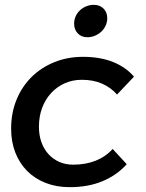

<svg xmlns="http://www.w3.org/2000/svg" viewBox="-20 -770 604 794"><path d="M268 4Q213.5 4 168.8 -13.5Q124 -31 92.2 -63Q60.5 -95 43.2 -139.5Q26 -184 26 -238Q26 -303.5 48.5 -358Q71 -412.5 110.8 -451.8Q150.5 -491 205 -513Q259.5 -535 323 -535Q394.5 -535 447.8 -513.5Q501 -492 534 -453L464 -379Q439 -407.5 402.8 -423.8Q366.5 -440 318 -440Q280.5 -440 248.2 -425.8Q216 -411.5 192 -385.8Q168 -360 154.5 -324.5Q141 -289 141 -246Q141 -211 151.2 -182.2Q161.5 -153.5 180.2 -132.8Q199 -112 225 -100.5Q251 -89 283 -89Q333.5 -89 375 -105.2Q416.5 -121.5 446 -154L504 -91Q463.5 -45.5 404.2 -20.8Q345 4 268 4ZM367.5 -750Q393 -750 408.2 -734.5Q423.5 -719 423.5 -695Q423.5 -678.5 416.8 -664Q410 -649.5 398.8 -639Q387.5 -628.5 372.5 -622.2Q357.5 -616 341.5 -616Q316.5 -616 301.5 -632Q286.5 -648 286.5 -672Q286.5 -688.5 293 -702.8Q299.5 -717 310.8 -727.5Q322 -738 336.8 -744Q351.5 -750 367.5 -750Z"/></svg>

Font: Argentum Sans
Style: Italic
Weight: 400
Italic angle: -11.3099°
Designer: Julieta Ulanovsky, Owen Earl, Rasmus Andersson, Cristiano Sobral
Foundry: The Argentum Sans Project Authors
Version: Version 3.131; ttfautohint (v1.8.4.7-5d5b-dirty)